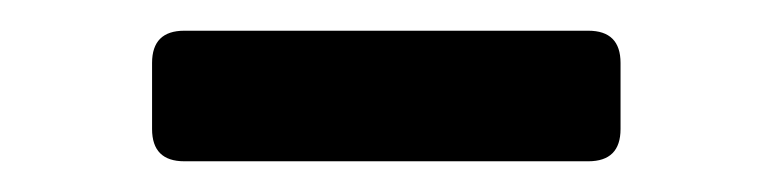

<svg xmlns="http://www.w3.org/2000/svg" viewBox="-20 -364 504 125"><path d="M100 -259Q79 -259 79 -280V-323Q79 -344 100 -344H363Q384 -344 384 -323V-280Q384 -259 363 -259Z"/></svg>

Font: Pitagon Sans Medium
Style: Regular
Weight: 500
Designer: Travis Tran
Foundry: Pitagon
Version: Version 1.001; ttfautohint (v1.8.4.7-5d5b);gftools[0.9.26]